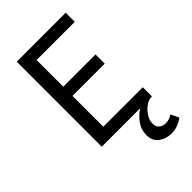

<svg xmlns="http://www.w3.org/2000/svg" viewBox="-260 -742 1048 1048"><g transform="rotate(-45 263.5 -218.5)"><path d="M412 219Q369 219 338 196Q307 173 307 127Q307 85 331.5 52Q356 19 387 0H90V-656H468V-586H173V-380H422V-309H173V-71H478V0H472Q452 0 429.5 16Q407 32 391 56.5Q375 81 375 107Q375 133 391 145Q407 157 428 157Q443 157 455.5 152.5Q468 148 479 140L502 187Q486 200 462 209.5Q438 219 412 219Z"/></g></svg>

Font: Mada
Style: Regular
Weight: 400
Designer: Khaled Hosny
Version: Version 1.5